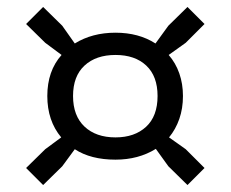

<svg xmlns="http://www.w3.org/2000/svg" viewBox="-20 -646 663 552"><path d="M55 -163 110 -217 156 -251Q116 -299 116 -370Q116 -442 157 -488L110 -523L55 -577L104 -626L159 -572L195 -521Q245 -552 312 -552Q379 -552 427 -521L464 -572L519 -626L568 -577L514 -523L465 -488Q485 -465 495.5 -435Q506 -405 506 -370Q506 -334 495.5 -304Q485 -274 466 -251L514 -217L568 -163L519 -114L464 -168L428 -218Q378 -187 312 -187Q241 -187 195 -217L159 -168L104 -114ZM190 -370Q190 -313 223 -282Q256 -251 312 -251Q367 -251 400 -281.5Q433 -312 433 -370Q433 -427 400.5 -457.5Q368 -488 312 -488Q256 -488 223 -457.5Q190 -427 190 -370Z"/></svg>

Font: Encode Sans Normal
Style: Medium
Weight: 500
Designer: Pablo Impallari, Andres Torresi
Foundry: Pablo Impallari, Andres Torresi
Version: Version 1.000; ttfautohint (v1.00) -l 8 -r 50 -G 200 -x 14 -